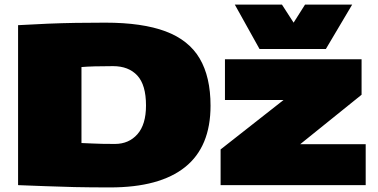

<svg xmlns="http://www.w3.org/2000/svg" viewBox="-20 -809 1651 839"><path d="M461 10Q374 10 305.5 8.5Q237 7 177.5 4.5Q118 2 59 0V-699Q128 -703 189 -705.5Q250 -708 310.5 -709Q371 -710 440 -710Q602 -710 703.5 -672Q805 -634 852.5 -553.5Q900 -473 900 -347Q900 -168 789 -79Q678 10 461 10ZM482 -180Q543 -180 580.5 -222.5Q618 -265 618 -348Q618 -438 580 -479Q542 -520 474 -520Q428 -520 393.5 -519Q359 -518 336 -516V-184Q362 -183 382.5 -182Q403 -181 426 -180.5Q449 -180 482 -180ZM944 0V-156L1219 -372H963V-550H1560V-395L1292 -179H1578V0ZM1519 -789 1404 -595H1114L1006 -789H1212L1263 -710L1313 -789Z"/></svg>

Font: Georama Extended Black
Style: Regular
Weight: 900
Width: 7
Designer: Jean-Baptiste Levee
Foundry: Production Type
Version: Version 1.000